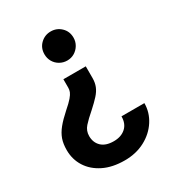

<svg xmlns="http://www.w3.org/2000/svg" viewBox="-180 -651 891 973"><g transform="rotate(-30 265.0 -165.0)"><path d="M265 212Q193 212 141.5 186.5Q90 161 62.5 117.5Q35 74 35 20Q35 -17 44.5 -44Q54 -71 75.5 -97.5Q97 -124 133 -156Q163 -182 177 -198.5Q191 -215 195.5 -226.5Q200 -238 200 -250V-300H331V-231Q331 -205 322.5 -183.5Q314 -162 295 -141Q276 -120 246 -93Q210 -62 189.5 -39Q169 -16 169 15Q169 53 193.5 76.5Q218 100 265 100Q308 100 334.5 76.5Q361 53 361 10H495Q495 64 465 110.5Q435 157 383 184.5Q331 212 265 212ZM265 -372Q242 -372 222 -383.5Q202 -395 191 -414.5Q180 -434 180 -457Q180 -494 205 -518Q230 -542 265 -542Q300 -542 325 -518Q350 -494 350 -457Q350 -434 338.5 -414.5Q327 -395 308 -383.5Q289 -372 265 -372Z"/></g></svg>

Font: Golos Text SemiBold
Style: Regular
Weight: 600
Designer: A.Korolkova, Vitaly Kuzmin
Foundry: ParaType Ltd
Version: Version 2.004